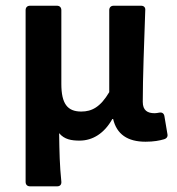

<svg xmlns="http://www.w3.org/2000/svg" viewBox="-20 -489 624 677"><path d="M70.3 -453.1V152.3C70.3 162.1 76.2 168 85.9 168H181.6C191.4 168 197.3 162.1 196.3 151.4C190.4 93.8 189.5 48.8 188.5 -19.5C207 2.9 232.4 6.8 260.7 6.8C306.6 6.8 347.7 -18.6 376 -69.3H378.9C391.6 -15.6 429.7 10.7 493.2 10.7C522.5 10.7 542 6.8 558.6 2C568.4 -1 572.3 -7.8 570.3 -16.6L559.6 -80.1C557.6 -89.8 550.8 -93.8 541 -91.8C535.2 -90.8 530.3 -89.8 525.4 -89.8C500 -89.8 483.4 -99.6 483.4 -129.9C483.4 -211.9 488.3 -342.8 492.2 -453.1C493.2 -462.9 487.3 -468.8 477.5 -468.8H380.9C371.1 -468.8 365.2 -462.9 365.2 -453.1V-164.1C334 -111.3 303.7 -95.7 266.6 -95.7C217.8 -95.7 196.3 -123 196.3 -193.4V-453.1C196.3 -462.9 190.4 -468.8 180.7 -468.8H85.9C76.2 -468.8 70.3 -462.9 70.3 -453.1Z"/></svg>

Font: Ed Sans Neue SemiBold
Style: Regular
Weight: 600
Designer: Stephen Hutchings
Version: Version 1.004;PS 001.004;hotconv 1.0.88;makeotf.lib2.5.64775